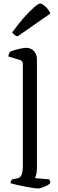

<svg xmlns="http://www.w3.org/2000/svg" viewBox="-20 -1072 329 1092"><path d="M195 0Q188 0 167.5 -3Q147 -6 121.5 -11Q96 -16 74 -21Q52 -26 40 -30Q40 -38 43.5 -44Q47 -50 49 -52L76 -57Q93 -59 101.5 -75Q110 -91 110 -132V-707Q110 -715 106.5 -721.5Q103 -728 93 -731L27 -751Q29 -760 31.5 -767Q34 -774 36 -777Q46 -782 64.5 -787.5Q83 -793 101.5 -796.5Q120 -800 129 -800Q156 -800 173 -781.5Q190 -763 190 -736V-115Q190 -94 186 -79.5Q182 -65 179 -59L260 -52Q262 -49 264 -43.5Q266 -38 266 -31Q261 -24 247.5 -17Q234 -10 219.5 -5Q205 0 195 0ZM80 -865Q69 -868 61 -875Q53 -882 49 -887Q84 -936 117 -973Q150 -1010 174.5 -1031Q199 -1052 208 -1052Q216 -1052 227.5 -1043.5Q239 -1035 250.5 -1022Q262 -1009 266 -995Z"/></svg>

Font: Texturina Medium 12pt Light
Style: Regular
Weight: 300
Version: Version 1.002